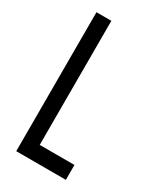

<svg xmlns="http://www.w3.org/2000/svg" viewBox="-175 -751 693 818"><g transform="rotate(30 171.0 -342.0)"><path d="M122.1 -683.6V-73.2H293V0H48.8V-683.6Z"/></g></svg>

Font: Saniretro
Style: Regular
Weight: 400
Designer: Jayvee D. Enaguas (Grand Chaos)
Version: Version 1.0 - 6/10/2013